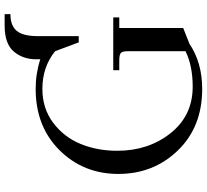

<svg xmlns="http://www.w3.org/2000/svg" viewBox="-52 -833 893 829"><g transform="rotate(-90 394.5 -418.5)"><path d="M58 -354Q58 -505 160.5 -608Q263 -711 425 -711Q492 -711 553 -691V-709Q553 -766 586.5 -805.5Q620 -845 699 -845H748V-820Q698 -820 675.5 -792.5Q653 -765 653 -702V-525H626L588 -627Q520 -682 425 -682Q341 -682 279 -635.5Q217 -589 187.5 -517Q158 -445 158 -359Q158 -224 234 -128.5Q310 -33 435 -33Q525 -33 588 -64V-310Q588 -335 581 -342.5Q574 -350 549 -350H506V-376H734V-350H688V-74L620 -47Q538 8 425 8Q261 8 159.5 -97Q58 -202 58 -354Z"/></g></svg>

Font: Dihjauti
Style: Bold
Weight: 700
Designer: T. Christopher White
Version: Version 3.0.0